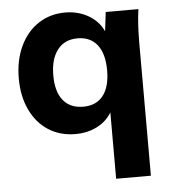

<svg xmlns="http://www.w3.org/2000/svg" viewBox="-53 -568 735 831"><g transform="rotate(-5 315.0 -152.0)"><path d="M578 -507Q569 -445 569 -362V216H418V-72Q395 -34 353.5 -13Q312 8 260 8Q194 8 143.5 -24Q93 -56 64.5 -115.5Q36 -175 36 -253Q36 -331 64.5 -392Q93 -453 144 -486.5Q195 -520 260 -520Q317 -520 361.5 -494Q406 -468 426 -424L436 -507ZM420 -255Q420 -327 390 -365.5Q360 -404 304 -404Q248 -404 217 -364Q186 -324 186 -253Q186 -182 216.5 -144.5Q247 -107 304 -107Q360 -107 390 -145Q420 -183 420 -255Z"/></g></svg>

Font: Muli ExtraBold
Style: Regular
Weight: 800
Designer: Vernon Adams
Foundry: Vernon Adams
Version: Version 2.000